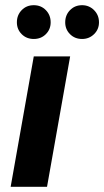

<svg xmlns="http://www.w3.org/2000/svg" viewBox="-20 -719 401 739"><path d="M21 0 110 -502H250L161 0ZM110 -569Q82 -569 63.5 -587.5Q45 -606 45 -633Q45 -661 63.5 -680Q82 -699 110 -699Q138 -699 156.5 -680Q175 -661 175 -633Q175 -606 156.5 -587.5Q138 -569 110 -569ZM296 -569Q268 -569 249.5 -587.5Q231 -606 231 -633Q231 -661 249.5 -680Q268 -699 296 -699Q323 -699 342 -680Q361 -661 361 -633Q361 -606 342 -587.5Q323 -569 296 -569Z"/></svg>

Font: DM Sans 16pt ExtraBold
Style: Italic
Weight: 800
Italic angle: -10°
Version: Version 4.004;gftools[0.9.30]